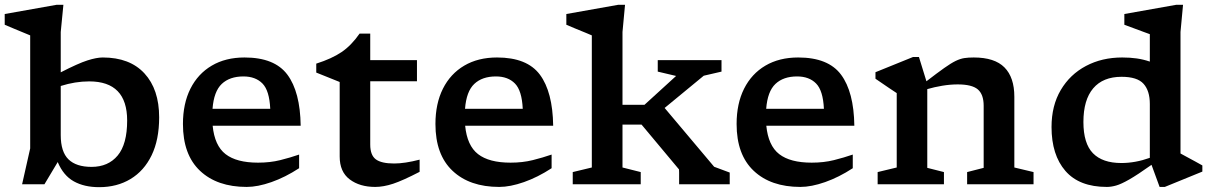

<svg xmlns="http://www.w3.org/2000/svg" viewBox="-32 -763 5020 795"><path d="M627 -277Q627 -184.5 595.8 -120Q564.5 -55.5 508.5 -21.8Q452.5 12 378.5 12Q317 12 273.8 -12Q230.5 -36 207 -92L152 0H59.5L93 -148.5V-616.5Q86.5 -619 68.8 -626.5Q51 -634 29 -643Q7 -652 -12.5 -660.5V-705L201.5 -743H230.5L219.5 -630.5V-463.5Q291.5 -500.5 329.8 -512.8Q368 -525 393.5 -525Q505.5 -525 566.2 -459Q627 -393 627 -277ZM219.5 -203.5Q219.5 -134.5 251.5 -103.2Q283.5 -72 347 -72Q416 -72 455.2 -119Q494.5 -166 494.5 -264Q494.5 -426 337.5 -426Q279.5 -426 219.5 -407Z M980.5 -525Q1105 -525 1158 -453.8Q1211 -382.5 1213 -242.5H848.5Q856.5 -160 902 -124.8Q947.5 -89.5 1036.5 -89.5Q1086.5 -89.5 1128.5 -100Q1170.5 -110.5 1206.5 -123V-66.5Q1149 -29 1092 -9Q1035 11 989.5 11Q867 11 796.2 -55.8Q725.5 -122.5 725.5 -249.5Q725.5 -334 756.5 -395.8Q787.5 -457.5 844.8 -491.2Q902 -525 980.5 -525ZM976 -446.5Q919 -446.5 886.2 -415.5Q853.5 -384.5 848 -312.5H1087Q1083.5 -388 1054.8 -417.2Q1026 -446.5 976 -446.5Z M1501 -164.5Q1501 -120.5 1524.2 -103.2Q1547.5 -86 1600 -86Q1644 -86 1705.5 -102V-51.5Q1636 -15.5 1595.8 -2.2Q1555.5 11 1521.5 11Q1457.5 11 1416 -20.2Q1374.5 -51.5 1374.5 -115V-423.5L1277.5 -462.5V-499.5Q1342 -520 1382.5 -547.5Q1423 -575 1457 -624H1501V-514H1694.5V-426.5H1501Z M2026 -525Q2150.5 -525 2203.5 -453.8Q2256.5 -382.5 2258.5 -242.5H1894Q1902 -160 1947.5 -124.8Q1993 -89.5 2082 -89.5Q2132 -89.5 2174 -100Q2216 -110.5 2252 -123V-66.5Q2194.5 -29 2137.5 -9Q2080.5 11 2035 11Q1912.5 11 1841.8 -55.8Q1771 -122.5 1771 -249.5Q1771 -334 1802 -395.8Q1833 -457.5 1890.2 -491.2Q1947.5 -525 2026 -525ZM2021.5 -446.5Q1964.5 -446.5 1931.8 -415.5Q1899 -384.5 1893.5 -312.5H2132.5Q2129 -388 2100.2 -417.2Q2071.5 -446.5 2021.5 -446.5Z M2545.5 -69.5 2621 -50.5V0H2339.5V-50.5L2418.5 -69.5V-616.5Q2412 -619.5 2394.2 -626.8Q2376.5 -634 2354.5 -643Q2332.5 -652 2313 -660.5V-705L2527 -743H2556L2545.5 -630.5V-329H2636.5L2767.5 -448.5L2691.5 -466.5V-514H2955.5V-466.5L2882 -449.5L2720 -316L2925 -72.5L2989.5 -48.5V0H2780V-48.5L2779.5 -61.5L2624.5 -247H2545.5Z M3273 -525Q3397.5 -525 3450.5 -453.8Q3503.5 -382.5 3505.5 -242.5H3141Q3149 -160 3194.5 -124.8Q3240 -89.5 3329 -89.5Q3379 -89.5 3421 -100Q3463 -110.5 3499 -123V-66.5Q3441.5 -29 3384.5 -9Q3327.5 11 3282 11Q3159.5 11 3088.8 -55.8Q3018 -122.5 3018 -249.5Q3018 -334 3049 -395.8Q3080 -457.5 3137.2 -491.2Q3194.5 -525 3273 -525ZM3268.5 -446.5Q3211.5 -446.5 3178.8 -415.5Q3146 -384.5 3140.5 -312.5H3379.5Q3376 -388 3347.2 -417.2Q3318.5 -446.5 3268.5 -446.5Z M3972.5 -50.5 4041 -68V-325Q4041 -372 4016.8 -392.8Q3992.5 -413.5 3933.5 -413.5Q3902.5 -413.5 3869.5 -408Q3836.5 -402.5 3807.5 -394V-68L3876.5 -50.5V0H3602V-50.5L3681 -69.5V-377.5Q3672.5 -383 3649.8 -398.2Q3627 -413.5 3593 -437V-464L3748.5 -527H3773L3804 -426.5Q3849.5 -461.5 3877.8 -481.5Q3906 -501.5 3925.2 -510.8Q3944.5 -520 3961 -522.5Q3977.5 -525 4000 -525Q4086.5 -525 4127.2 -483.8Q4168 -442.5 4168 -362.5V-69.5L4247.5 -50.5V0H3972.5Z M4946.5 -52.5 4791 11H4769.5L4736 -80.5Q4677.5 -39 4643.8 -19.8Q4610 -0.5 4589.5 5.2Q4569 11 4551 11Q4437 11 4379.5 -55.2Q4322 -121.5 4322 -237Q4322 -325.5 4360.2 -390.2Q4398.5 -455 4464.8 -490Q4531 -525 4614.5 -525Q4647.5 -525 4675 -521Q4702.5 -517 4729 -508V-621.5Q4723 -623.5 4703 -631Q4683 -638.5 4660.5 -646.8Q4638 -655 4623.5 -660.5V-705L4837.5 -743H4866.5L4856 -630.5V-127.5Q4862 -124 4879.8 -114.5Q4897.5 -105 4916.8 -94.5Q4936 -84 4946.5 -78ZM4729 -332.5Q4729 -387 4703 -416Q4677 -445 4612 -445Q4535 -445 4494.5 -397.2Q4454 -349.5 4454 -258Q4454 -169 4493.5 -128.5Q4533 -88 4611 -88Q4669 -88 4729 -109.5Z"/></svg>

Font: Newsreader Caption Medium
Style: Regular
Weight: 500
Designer: Hugues Gentile
Foundry: Production Type
Version: Version 1.001